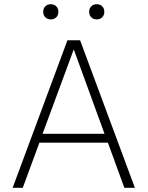

<svg xmlns="http://www.w3.org/2000/svg" viewBox="-20 -891 700 911"><path d="M300 -700H360L620 0H570L492 -214H167L88 0H40ZM476 -256 331 -654H329L182 -256ZM221 -799Q205 -799 195 -809Q185 -819 185 -835Q185 -851 195 -861Q205 -871 221 -871Q237 -871 247 -861Q257 -851 257 -835Q257 -819 247 -809Q237 -799 221 -799ZM439 -799Q423 -799 413 -809Q403 -819 403 -835Q403 -851 413 -861Q423 -871 439 -871Q455 -871 465 -861Q475 -851 475 -835Q475 -819 465 -809Q455 -799 439 -799Z"/></svg>

Font: PT Root UI Light
Style: Regular
Weight: 300
Designer: Vitaly Kuzmin
Foundry: ParaType Ltd.
Version: Version 2.000G